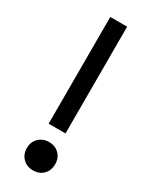

<svg xmlns="http://www.w3.org/2000/svg" viewBox="-189 -743 631 799"><g transform="rotate(30 126.5 -343.0)"><path d="M86 -187V-700H167V-187ZM126 14Q97 14 77.5 -5Q58 -24 58 -54Q58 -84 77.5 -103Q97 -122 126 -122Q156 -122 175 -103Q194 -84 194 -54Q194 -24 175 -5Q156 14 126 14Z"/></g></svg>

Font: Space Grotesk Light
Style: Regular
Weight: 400
Version: Version 2.000